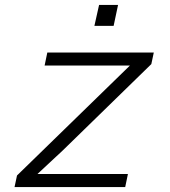

<svg xmlns="http://www.w3.org/2000/svg" viewBox="-20 -759 690 779"><path d="M49 -47 507 -493H161L172 -546H604L594 -499L235 -149L132 -53H499L488 0H39ZM382 -739H459L441 -654H363Z"/></svg>

Font: Azeret Mono Light
Style: Italic
Weight: 300
Italic angle: -12°
Designer: Martin Vácha
Foundry: Displaay
Version: Version 1.000; Glyphs 3.0.3, build 3074